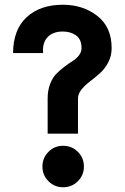

<svg xmlns="http://www.w3.org/2000/svg" viewBox="-20 -780 526 810"><path d="M159 -77Q159 -114 184.5 -139.5Q210 -165 246 -165Q283 -165 308.5 -139.5Q334 -114 334 -77Q334 -41 308.5 -15.5Q283 10 246 10Q210 10 184.5 -15.5Q159 -41 159 -77ZM309 -365V-216H181V-365Q181 -399 191.5 -426Q202 -453 218 -469Q234 -485 252.5 -499Q271 -513 287 -523Q303 -533 313.5 -547Q324 -561 324 -577Q324 -614 301 -630.5Q278 -647 245 -647Q203 -647 180.5 -623Q158 -599 162 -556H35Q36 -656 93 -708Q150 -760 245 -760Q330 -760 390.5 -713Q451 -666 451 -577Q451 -544 436.5 -516.5Q422 -489 401 -470.5Q380 -452 359 -436Q338 -420 323.5 -402Q309 -384 309 -365Z"/></svg>

Font: Puffins on Iceburgs(2)
Style: on-Iceburgs-Bold
Weight: 700
Version: Version 1.0